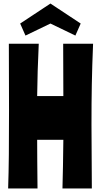

<svg xmlns="http://www.w3.org/2000/svg" viewBox="-20 -1065 569 1085"><path d="M337 -818C337 -715 338 -644 338 -522H190C191 -618 194 -708 199 -818H30C30 -694 31 -627 31 -445C31 -239 30 -117 26 0H192C191 -108 190 -197 190 -275H338C337 -164 335 -80 333 0H499C498 -149 497 -262 497 -360C497 -528 499 -649 506 -818ZM94 -932 124 -864 265 -932 406 -864 436 -932 265 -1045Z"/></svg>

Font: Ranchers
Style: Regular
Weight: 400
Designer: Pablo Impallari, Brenda Gallo
Foundry: Pablo Impallari, Brenda Gallo
Version: Version 1.000